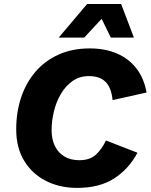

<svg xmlns="http://www.w3.org/2000/svg" viewBox="-20 -906 734 936"><path d="M356.4 10Q271 10 203.9 -24.1Q136.8 -58.2 97.9 -122.1Q59 -186 59 -274.8Q59 -359 82.9 -430.7Q106.8 -502.4 152.8 -556.1Q198.8 -609.8 265.6 -639.9Q332.4 -670 417.8 -670Q492.2 -670 549.9 -645.2Q607.6 -620.4 644.9 -572.5Q682.2 -524.6 694.4 -455L528.8 -418Q523.2 -477.6 495.1 -506.3Q467 -535 413.4 -535Q367.2 -535 332.9 -510.4Q298.6 -485.8 276 -446.7Q253.4 -407.6 242.5 -361.6Q231.6 -315.6 231.6 -271.8Q231.6 -226.2 247.9 -193.4Q264.2 -160.6 294.4 -142.8Q324.6 -125 366.8 -125Q417.8 -125 447.1 -151.6Q476.4 -178.2 496.4 -221.2L650.2 -161.4Q607.4 -81.6 536.1 -35.8Q464.8 10 356.4 10ZM570.6 -886.4 632.8 -722.6H520.4L475.4 -814.2L390.4 -722.6H266L404.6 -886.4Z"/></svg>

Font: Work Sans
Style: Italic
Weight: 400
Italic angle: -13°
Designer: Wei Huang
Foundry: Wei Huang
Version: Version 2.012